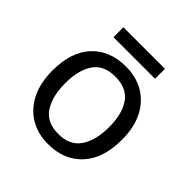

<svg xmlns="http://www.w3.org/2000/svg" viewBox="-183 -819 970 970"><g transform="rotate(45 302.5 -333.5)"><path d="M551 -269Q551 -136 483.5 -63Q416 10 301 10Q230 10 174.5 -22.5Q119 -55 87 -117.5Q55 -180 55 -269Q55 -402 122 -474Q189 -546 304 -546Q377 -546 432.5 -513.5Q488 -481 519.5 -419.5Q551 -358 551 -269ZM146 -269Q146 -174 183.5 -118.5Q221 -63 303 -63Q384 -63 422 -118.5Q460 -174 460 -269Q460 -364 422 -418Q384 -472 302 -472Q220 -472 183 -418Q146 -364 146 -269ZM451 -677V-606H154V-677Z"/></g></svg>

Font: Noto Sans Historical
Style: Regular
Weight: 400
Designer: Monotype Design Team
Foundry: Monotype Imaging Inc.
Version: Version 2.013; ttfautohint (v1.8.4.7-5d5b)